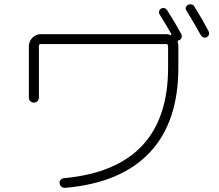

<svg xmlns="http://www.w3.org/2000/svg" viewBox="-20 -860 1040 913"><path d="M934.6 -693.4Q901.4 -752.9 867.2 -808.6Q856.4 -825.2 874 -836.9Q881.8 -840.8 890.6 -838.9Q899.4 -836.9 904.3 -829.1Q941.4 -769.5 971.7 -711.9Q975.6 -704.1 973.6 -696.3Q971.7 -688.5 963.9 -683.6Q945.3 -675.8 934.6 -693.4ZM117.2 -396.5V-639.6Q117.2 -663.1 133.8 -680.2Q150.4 -697.3 172.9 -697.3H772.5Q779.3 -697.3 791 -693.4Q793 -692.4 794.4 -694.3Q795.9 -696.3 794.9 -698.2Q771.5 -739.3 739.3 -791Q734.4 -797.9 736.8 -806.6Q739.3 -815.4 746.1 -819.3Q753.9 -823.2 761.7 -821.3Q769.5 -819.3 775.4 -810.5Q809.6 -757.8 841.8 -698.2Q845.7 -690.4 843.8 -682.1Q841.8 -673.8 834 -669.9Q832 -668 829.1 -668Q823.2 -667 825.2 -659.2Q828.1 -650.4 828.1 -639.6V-538.1Q828.1 -279.3 691.9 -134.8Q555.7 9.8 291 33.2Q281.2 34.2 272.9 28.3Q264.6 22.5 263.7 11.7Q261.7 2.9 268.1 -4.4Q274.4 -11.7 283.2 -12.7Q779.3 -57.6 779.3 -538.1V-641.6Q779.3 -649.4 771.5 -650.4H173.8Q165 -650.4 165 -641.6V-396.5Q165 -386.7 158.2 -379.4Q151.4 -372.1 141.1 -372.1Q130.9 -372.1 124 -378.9Q117.2 -385.7 117.2 -396.5Z"/></svg>

Font: Rounded Mgen+ 1mn light
Style: Regular
Weight: 200
Designer: [Source Han Sans]
Ryoko NISHIZUKA  (kana & ideographs); Paul D. Hunt (Latin, Greek & Cyrillic); Wenlong ZHANG  (bopomofo
Version: Version 1.059.20150602